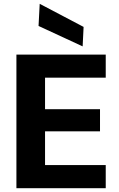

<svg xmlns="http://www.w3.org/2000/svg" viewBox="-20 -986 626 1006"><path d="M66 0V-700H534V-579H216V-414H504V-298H216V-121H534V0ZM413 -743 182 -850 188 -966 418 -845Z"/></svg>

Font: DM Sans 20pt Black
Style: Regular
Weight: 900
Version: Version 4.004;gftools[0.9.30]